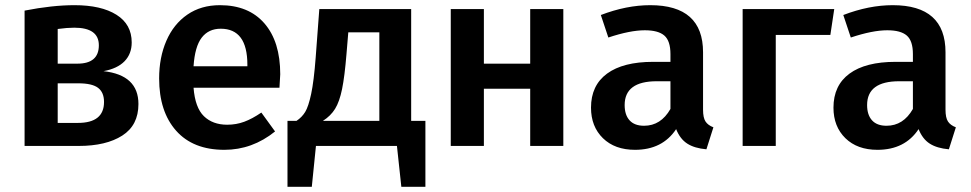

<svg xmlns="http://www.w3.org/2000/svg" viewBox="-20 -564 3752 742"><path d="M515 -162Q515 -80 452.5 -40Q390 0 284 0H75V-523Q182 -544 268 -544Q371 -544 430 -507Q489 -470 489 -400Q489 -356 461.5 -327.5Q434 -299 380 -289Q515 -274 515 -162ZM203 -452V-318H279Q362 -318 362 -389Q362 -457 267 -457Q240 -457 203 -452ZM382 -170Q382 -207 359 -224.5Q336 -242 283 -242H203V-89H281Q382 -89 382 -170Z M1060 -225H728Q734 -148 768 -115Q802 -82 858 -82Q893 -82 924 -93.5Q955 -105 990 -129L1043 -56Q955 15 847 15Q726 15 660.5 -59Q595 -133 595 -261Q595 -342 623 -406.5Q651 -471 704 -507.5Q757 -544 830 -544Q941 -544 1002 -473.5Q1063 -403 1063 -277Q1063 -267 1060 -225ZM936 -314Q936 -453 833 -453Q786 -453 759.5 -418.5Q733 -384 728 -308H936Z M1624 -97V158H1531L1514 0H1201L1185 158H1091V-97H1126Q1147 -111 1159.5 -131.5Q1172 -152 1182.5 -201Q1193 -250 1200 -342L1214 -529H1569V-97ZM1446 -439H1326L1319 -355Q1312 -269 1302 -220Q1292 -171 1275 -143.5Q1258 -116 1228 -97H1446Z M2029 -221H1850V0H1722V-529H1850V-318H2029V-529H2157V0H2029Z M2737 -72 2710 13Q2664 9 2636 -9Q2608 -27 2593 -65Q2540 15 2434 15Q2356 15 2310 -30Q2264 -75 2264 -148Q2264 -234 2326 -279.5Q2388 -325 2504 -325H2571V-355Q2571 -406 2547.5 -426.5Q2524 -447 2472 -447Q2415 -447 2331 -419L2302 -506Q2401 -544 2493 -544Q2697 -544 2697 -362V-140Q2697 -109 2706.5 -94.5Q2716 -80 2737 -72ZM2571 -143V-250H2518Q2394 -250 2394 -158Q2394 -120 2413 -99Q2432 -78 2469 -78Q2534 -78 2571 -143Z M2850 0V-529H3204L3189 -429H2978V0Z M3674 -72 3647 13Q3601 9 3573 -9Q3545 -27 3530 -65Q3477 15 3371 15Q3293 15 3247 -30Q3201 -75 3201 -148Q3201 -234 3263 -279.5Q3325 -325 3441 -325H3508V-355Q3508 -406 3484.5 -426.5Q3461 -447 3409 -447Q3352 -447 3268 -419L3239 -506Q3338 -544 3430 -544Q3634 -544 3634 -362V-140Q3634 -109 3643.5 -94.5Q3653 -80 3674 -72ZM3508 -143V-250H3455Q3331 -250 3331 -158Q3331 -120 3350 -99Q3369 -78 3406 -78Q3471 -78 3508 -143Z"/></svg>

Font: Fira Sans Medium
Style: Regular
Weight: 500
Designer: bBox Type GmbH & Carrois Corporate GbR & Edenspiekermann AG
Foundry: bBox Type GmbH & Carrois Corporate GbR & Edenspiekermann AG
Version: Version 4.301